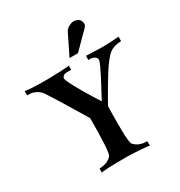

<svg xmlns="http://www.w3.org/2000/svg" viewBox="-209 -1065 1141 1214"><g transform="rotate(-30 361.0 -458.0)"><path d="M557 -880Q559 -869 555.5 -861Q552 -853 538.5 -840Q525 -827 524 -826L430 -731H368L441 -879Q453 -905 489 -917Q508 -923 530.5 -914.5Q553 -906 557 -880ZM704 -661Q649 -659 617.5 -634.5Q586 -610 536 -532Q523 -512 496 -466.5Q469 -421 448 -384Q427 -347 427 -346Q427 -344 426 -310Q425 -276 425 -241Q425 -206 425.5 -166.5Q426 -127 429 -99Q432 -71 438 -66Q471 -29 531 -30V3Q523 -1 459 -5Q395 -9 373 -9Q204 -9 183 -1V-31Q245 -33 274 -68Q291 -87 291 -337Q171 -537 120 -614Q105 -636 83 -647Q61 -658 50.5 -659Q40 -660 18 -661V-693Q43 -684 179 -684Q199 -684 265.5 -686.5Q332 -689 340 -692V-661Q337 -661 326 -661.5Q315 -662 309 -661.5Q303 -661 294.5 -659.5Q286 -658 281 -653Q276 -648 273 -640Q269 -630 302.5 -568Q336 -506 372 -449L408 -392L419 -413Q430 -434 446.5 -464.5Q463 -495 479.5 -527Q496 -559 508.5 -586Q521 -613 523 -623Q527 -641 510 -652Q493 -663 465 -661V-691Q555 -687 581 -687Q634 -687 704 -693Z"/></g></svg>

Font: GFS Artemisia
Style: Bold
Weight: 700
Designer: Designed by Takis Katsoulidis.
Foundry: Designed by Takis Katsoulidis.
Version: Version 1.0